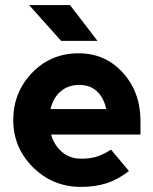

<svg xmlns="http://www.w3.org/2000/svg" viewBox="-20 -721 599 753"><path d="M531 -193.3V-246Q531 -359.7 461.7 -436Q392.7 -512 288.3 -512Q180 -512 106.3 -436Q32 -359.3 32 -250Q32 -141.7 109.7 -64.7Q186.7 12 297.7 12Q353.3 12 398 -2.3Q442.7 -16.7 485.7 -50.3L415.3 -134.3Q388.3 -116.7 362.5 -107.7Q336.7 -98.7 297.7 -98.7Q252.7 -98.7 221.7 -126.3Q190.3 -154.7 180.7 -193.3ZM291 -388Q332.3 -388 359 -364Q386.7 -339 396.7 -293.3H178Q188.3 -337.3 218.3 -363Q248 -388 291 -388ZM219.7 -560.7H362.3L254.7 -701H94.3Z"/></svg>

Font: Unageo Variable
Style: Regular
Weight: 300
Designer: Richard Sepsi
Foundry: Richard Sepsi
Version: Version 2.200